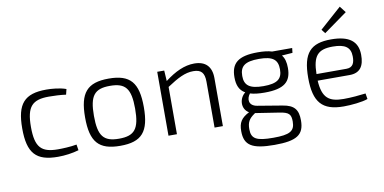

<svg xmlns="http://www.w3.org/2000/svg" viewBox="-83 -977 2867 1432"><g transform="rotate(-10 1350.0 -260.5)"><path d="M438 -54C391 -45 326 -43 297 -43C171 -43 126 -87 126 -242C126 -397 171 -442 297 -442C331 -442 386 -440 426 -434L436 -475C390 -492 327 -497 287 -497C121 -497 60 -429 60 -242C60 -55 121 12 287 12C340 12 398 4 445 -10Z M759 -497C596 -497 536 -428 536 -242C536 -56 596 12 759 12C922 12 981 -56 981 -242C981 -428 922 -497 759 -497ZM759 -442C876 -442 915 -395 915 -242C915 -89 876 -42 759 -42C642 -42 603 -89 603 -242C603 -395 642 -442 759 -442Z M1178 -484H1125V0H1189V-358C1271 -412 1327 -442 1390 -442C1449 -442 1474 -416 1474 -347V0H1537V-364C1537 -451 1492 -497 1407 -497C1333 -497 1260 -463 1183 -404Z M2143 -448 2147 -484H1995C1967 -493 1932 -497 1888 -497C1738 -497 1685 -449 1685 -343C1685 -284 1702 -243 1745 -219C1697 -183 1688 -102 1747 -68C1685 -36 1665 -3 1665 61C1665 169 1723 205 1893 205C2060 205 2118 169 2118 59C2118 -20 2091 -60 2001 -74L1815 -105C1750 -116 1749 -168 1778 -205C1807 -196 1843 -192 1888 -192C2037 -192 2090 -239 2090 -343C2090 -385 2082 -418 2062 -442ZM1888 -241C1782 -241 1744 -272 1744 -343C1744 -416 1781 -447 1888 -447C1994 -447 2030 -416 2030 -343C2030 -272 1994 -241 1888 -241ZM1790 -54 1971 -26C2041 -15 2056 2 2056 57C2056 130 2017 151 1893 151C1766 151 1727 131 1727 57C1727 5 1742 -21 1786 -51Z M2409 -550 2587 -678 2550 -726 2386 -580ZM2534 -211C2613 -211 2646 -259 2645 -346C2644 -446 2582 -497 2443 -497C2289 -497 2226 -433 2226 -244C2226 -58 2289 12 2451 12C2506 12 2593 4 2634 -12L2627 -55C2581 -49 2517 -43 2460 -43C2349 -43 2300 -79 2292 -211ZM2292 -261C2294 -398 2333 -442 2446 -442C2540 -442 2580 -413 2581 -345C2582 -297 2569 -261 2519 -261Z"/></g></svg>

Font: SnT
Style: Regular
Weight: 300
Designer: Natanael Gama
Version: Version 1.001;PS 001.001;hotconv 1.0.70;makeotf.lib2.5.58329